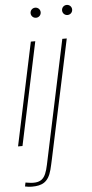

<svg xmlns="http://www.w3.org/2000/svg" viewBox="-59 -710 453 948"><g transform="rotate(-5 167.0 -235.5)"><path d="M139 -510H117L9 0H31ZM26 200C38 203 50 204 60 204C110 204 142 190 158 129C163 111 165 98 170 77L295 -510H273L143 103C128 173 109 196 30 181ZM128 -650C128 -636 139 -625 153 -625C167 -625 178 -636 178 -650C178 -664 167 -675 153 -675C139 -675 128 -664 128 -650ZM284 -650C284 -636 295 -625 309 -625C323 -625 334 -636 334 -650C334 -664 323 -675 309 -675C295 -675 284 -664 284 -650Z"/></g></svg>

Font: Nacelle Thin
Style: Italic
Weight: 100
Italic angle: -12°
Designer: Sora Sagano
Foundry: Sora Sagano
Version: Version 1.000;FEAKit 1.0